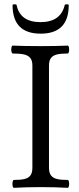

<svg xmlns="http://www.w3.org/2000/svg" viewBox="-20 -880 372 903"><path d="M45.4 -33.7Q76.7 -33.7 95.2 -38.1Q113.8 -42.5 123 -54.9Q132.3 -67.4 132.3 -90.8V-572.3Q132.3 -595.2 122.3 -607.4Q112.3 -619.6 92.8 -624Q73.2 -628.4 40 -628.4Q35.6 -628.4 33.7 -637.7Q31.7 -647 33.7 -656.2Q35.6 -665.5 40 -665.5Q93.8 -663.1 169.4 -663.1Q244.6 -663.1 298.3 -665.5Q302.7 -665.5 304.4 -656.2Q306.2 -647 304.4 -637.7Q302.7 -628.4 298.3 -628.4Q267.1 -628.4 248.3 -624Q229.5 -619.6 220 -607.4Q210.4 -595.2 210.4 -572.3V-90.8Q210.4 -67.4 220 -54.9Q229.5 -42.5 248 -38.1Q266.6 -33.7 298.3 -33.7Q302.7 -33.7 304.4 -24.4Q306.2 -15.1 304.4 -5.9Q302.7 3.4 298.3 3.4Q239.7 0 171.9 0Q104 0 45.4 3.4Q41 3.4 39.3 -5.9Q37.6 -15.1 39.3 -24.4Q41 -33.7 45.4 -33.7ZM39.1 -856Q39.1 -859.9 48.8 -859.9Q57.6 -859.9 58.1 -856Q66.4 -815.9 94.7 -795.9Q123 -775.9 170.4 -775.9Q217.8 -775.9 246.3 -795.9Q274.9 -815.9 284.2 -856Q285.2 -859.9 293.9 -859.9Q303.2 -859.9 303.2 -856Q303.2 -721.7 171.4 -721.7Q39.1 -721.7 39.1 -856Z"/></svg>

Font: Junicode Two Beta VF
Style: Regular
Weight: 400
Designer: Peter S. Baker
Foundry: Briery Creek Software
Version: Version 1.031 beta; ttfautohint (v1.8.1.43-b0c9)